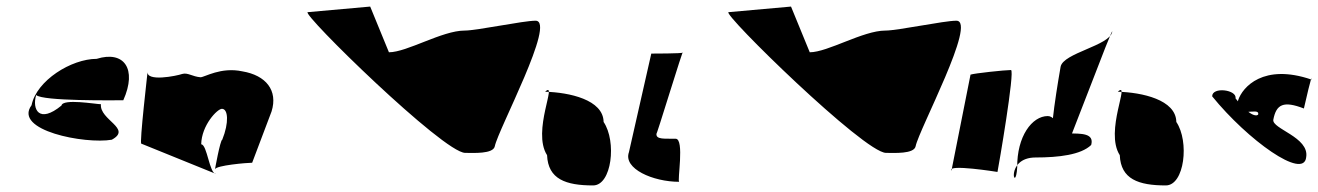

<svg xmlns="http://www.w3.org/2000/svg" viewBox="-20 -563 4009 584"><path d="M76 -243C19 -166 239 -124 320 -138C383 -172 282 -198 287 -246C272 -246 171 -264 167 -242C99 -186 77 -230 90 -274C109 -255 327 -258 355 -258C398 -354 357 -410 274 -384C197 -384 91 -318 76 -243Z M410 -126C403 -122 430 -352 429 -346C423 -313 517 -332 534 -338C551 -343 565 -330 590 -328C602 -328 652 -360 717 -346C789 -334 826 -288 806 -224L747 -68C732 -68 636 -60 634 -48C633 -44 650 -138 656 -138C677 -190 674 -232 655 -232C641 -232 593 -182 592 -124C610 -124 617 -34 637 -34Z M916 -526C895 -523 1329 -98 1395 -98C1419 -98 1480 -94 1485 -118C1495 -169 1673 -500 1609 -500C1571 -500 1431 -470 1393 -470C1325 -470 1218 -404 1163 -404L1106 -543Z M1638 -284C1678 -320 1597 -164 1644 -91C1647 -18 1701 1 1784 1C1841 1 1856 -133 1816 -192C1815 -260 1711 -282 1638 -284Z M1893 -100C1875 -50 1966 -10 2046 -10C2039 -10 2063 -141 2035 -141C2003 -142 1973 -137 1977 -158C1972 -133 2062 -430 2057 -403C2056 -400 1964 -400 1961 -400Z M2196 -526C2175 -523 2609 -98 2675 -98C2699 -98 2760 -94 2765 -118C2775 -169 2953 -500 2889 -500C2851 -500 2711 -470 2673 -470C2605 -470 2498 -404 2443 -404L2386 -543Z M2874 -44C2859 -65 3014 -40 3014 -40C3017 -54 3068 -350 3055 -350C3037 -350 2943 -340 2932 -336Z M3074 -54C3073 -148 3119 -210 3167 -210C3199 -210 3215 -136 3184 -124C3164 -124 3204 -348 3206 -360C3214 -402 3355 -424 3363 -466C3368 -494 3215 -82 3220 -110C3225 -134 3207 -157 3229 -157C3269 -157 3309 -158 3299 -122C3268 -92 3200 -84 3130 -84C3034 -84 3069 32 3074 -54Z M3380 -284C3420 -320 3339 -164 3386 -91C3389 -18 3443 1 3526 1C3583 1 3598 -133 3558 -192C3557 -260 3453 -282 3380 -284Z M3667 -270C3775 -137 3946 -14 3953 -85C3963 -146 3848 -171 3853 -199C3862 -246 3884 -257 3946 -233C3949 -247 3972 -346 3969 -321C3823 -371 3759 -298 3746 -258C3731 -195 3812 -241 3807 -215C3806 -211 3786 -202 3738 -264C3743 -290 3667 -300 3667 -270Z"/></svg>

Font: Recovery
Style: Obl
Weight: 400
Version: Version 0.27